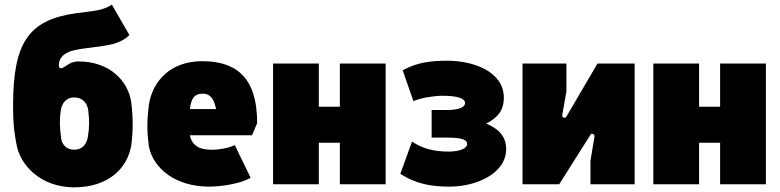

<svg xmlns="http://www.w3.org/2000/svg" viewBox="-20 -789 3339 822"><path d="M298 13C440 13 525 -65 542 -167C546 -199 548 -228 548 -256C548 -287 546 -317 542 -350C529 -444 448 -526 316 -526C304 -526 293 -523 284 -520L251 -500C239 -493 232 -498 232 -509C232 -546 261 -566 298 -574C324 -580 345 -582 376 -586C446 -596 493 -599 534 -639L459 -769C426 -747 388 -743 365 -740L303 -732C100 -703 36 -603 36 -337C36 -241 44 -211 50 -174C65 -81 155 13 298 13ZM298 -148C263 -148 243 -172 241 -203C236 -243 234 -274 240 -315C244 -346 263 -372 298 -372C334 -372 355 -346 358 -315C363 -273 363 -243 356 -202C351 -174 334 -148 298 -148Z M875 10C931 10 1014 -4 1053 -28L985 -168C963 -155 913 -148 893 -148C865 -148 805 -147 793 -210H1059L1081 -262C1081 -469 980 -527 845 -527C714 -527 633 -446 617 -338C613 -305 611 -277 611 -249C611 -221 613 -196 617 -164C636 -64 736 10 875 10ZM793 -322C798 -367 812 -388 848 -388C885 -388 898 -357 905 -322Z M1149 0H1345V-178H1435V0H1631V-517H1435V-332H1345V-517H1149Z M1905 10C2019 10 2147 -46 2147 -151C2147 -209 2110 -239 2062 -260C2109 -285 2137 -314 2137 -371C2137 -483 2006 -529 1896 -529C1828 -529 1767 -523 1704 -488L1750 -356C1784 -371 1842 -379 1874 -379C1941 -379 1971 -367 1971 -348C1971 -333 1953 -318 1890 -318H1828V-200H1890C1958 -200 1980 -191 1980 -172C1980 -154 1948 -140 1901 -140C1845 -140 1792 -150 1744 -183L1694 -45C1761 -1 1828 10 1905 10Z M2217 0H2374L2508 -212C2514 -222 2527 -213 2525 -204L2508 -101V0H2697V-517H2538L2405 -290C2399 -280 2385 -286 2387 -296L2405 -398V-517H2217Z M2777 0H2973V-178H3063V0H3259V-517H3063V-332H2973V-517H2777Z"/></svg>

Font: Finlandica Black
Style: Regular
Weight: 900
Designer: Niklas Ekholm, Juho Hiilivirta, Jaakko Suomalainen
Foundry: Helsinki Type Studio
Version: Version 2.000;Glyphs 3.2 (3202)